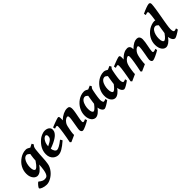

<svg xmlns="http://www.w3.org/2000/svg" viewBox="157 -1943 3388 3388"><g transform="rotate(-45 1851.0 -249.0)"><path d="M179.7 -85.9Q184.6 -85.9 193.1 -89.4Q201.7 -92.8 215.1 -104.5Q228.5 -116.2 247.1 -138.2Q265.6 -160.2 290.5 -197.3Q292 -225.6 294.9 -257.6Q297.9 -289.6 304.2 -328.1Q305.7 -336.4 308.6 -344.7Q293.5 -358.9 278.3 -370.1Q263.2 -381.3 250 -381.3Q230 -381.3 213.9 -372.1Q197.8 -362.8 185.3 -347.4Q172.9 -332 163.6 -312Q154.3 -292 148.4 -270.3Q142.6 -248.5 139.6 -226.3Q136.7 -204.1 136.7 -185.1Q136.7 -132.8 148.9 -109.4Q161.1 -85.9 179.7 -85.9ZM471.2 -420.4Q454.6 -406.7 445.1 -386.7Q435.5 -366.7 431.2 -331.5Q424.3 -273.4 421.6 -228.8Q418.9 -184.1 416.7 -145.8Q414.6 -107.4 411.9 -72.8Q409.2 -38.1 402.3 -0.5Q396.5 33.2 381.1 64.5Q365.7 95.7 344.2 123Q322.8 150.4 296.6 172.6Q270.5 194.8 242.4 210.7Q214.4 226.6 186 235.4Q157.7 244.1 132.3 244.1Q106.4 244.1 80.6 239Q54.7 233.9 34.2 225.8Q13.7 217.8 0.7 208.3Q-12.2 198.7 -12.2 189.9Q-12.2 184.6 -7.3 175.8Q-2.4 167 4.9 157Q12.2 147 21 137Q29.8 127 38.1 118.9Q46.4 110.8 52.7 105.7Q59.1 100.6 61 100.6Q66.9 100.6 75.9 108.4Q85 116.2 98.9 125.7Q112.8 135.3 132.3 143.1Q151.9 150.9 179.2 150.9Q195.3 150.9 209.7 146.2Q224.1 141.6 236.1 127.7Q248 113.8 257.6 88.9Q267.1 64 274.4 23.4Q280.3 -12.7 283 -43Q285.6 -73.2 287.1 -102.1Q246.1 -44.9 206.5 -12.5Q167 20 125 20Q108.9 20 88.9 10.7Q68.8 1.5 51.5 -18.8Q34.2 -39.1 22.2 -71Q10.3 -103 10.3 -148.9Q10.3 -226.6 47.9 -294.7Q85.4 -362.8 158.2 -411.1Q185.1 -429.2 222.7 -443.1Q260.3 -457 308.6 -457Q326.2 -457 347.2 -446.8Q368.2 -436.5 387.7 -424.3Q405.8 -435.1 422.6 -442.9Q439.5 -450.7 452.1 -457Z M892.1 -371.1Q892.1 -357.9 888.9 -342.5Q885.7 -327.1 876.2 -310.3Q866.7 -293.5 849.1 -274.9Q831.5 -256.3 802.2 -236.8Q772.9 -217.3 730.5 -196.8Q688 -176.3 628.9 -155.3Q635.7 -110.8 653.8 -86.2Q671.9 -61.5 695.3 -61.5Q716.3 -61.5 756.6 -83Q796.9 -104.5 856 -151.9Q858.9 -150.4 862.8 -144.8Q866.7 -139.2 870.4 -132.6Q874 -126 877 -120.1L880.9 -112.3Q840.8 -77.6 807.6 -52.5Q774.4 -27.3 746.1 -11.2Q717.8 4.9 693.1 12.5Q668.5 20 645.5 20Q624 20 598.1 11Q572.3 2 550 -17.8Q527.8 -37.6 512.9 -69.6Q498 -101.6 498 -147.9Q498 -186 507.3 -220.5Q516.6 -254.9 533.7 -285.9Q550.8 -316.9 575 -344.7Q599.1 -372.6 629.4 -398.4Q640.1 -407.7 656.7 -418Q673.3 -428.2 693.1 -437Q712.9 -445.8 734.1 -451.4Q755.4 -457 775.9 -457Q805.7 -457 827.6 -449.5Q849.6 -441.9 864 -429.7Q878.4 -417.5 885.3 -402.1Q892.1 -386.7 892.1 -371.1ZM672.9 -352.5Q662.1 -338.4 654.1 -324Q646 -309.6 640.1 -293.5Q634.3 -277.3 630.9 -258.8Q627.4 -240.2 626.5 -217.8Q669.4 -238.3 695.1 -254.6Q720.7 -271 734.1 -285.6Q747.6 -300.3 751.5 -314.5Q755.4 -328.6 755.4 -344.2Q755.4 -364.3 746.6 -375.2Q737.8 -386.2 725.1 -386.2Q721.2 -386.2 714.8 -383.8Q708.5 -381.3 701.2 -377Q693.8 -372.6 686.3 -366.5Q678.7 -360.4 672.9 -352.5Z M1438.5 -59.6Q1416.5 -46.4 1390.4 -32.2Q1364.3 -18.1 1339.1 -6.6Q1314 4.9 1292.2 12.5Q1270.5 20 1257.3 20Q1240.2 20 1228.3 4.6Q1216.3 -10.7 1216.3 -37.1Q1216.3 -45.9 1219.2 -65.9Q1222.2 -85.9 1226.6 -111.8Q1231 -137.7 1235.8 -166.5Q1240.7 -195.3 1245.1 -221.9Q1249.5 -248.5 1252.4 -270Q1255.4 -291.5 1255.4 -302.7Q1255.4 -329.1 1251.2 -339.4Q1247.1 -349.6 1232.9 -349.6Q1226.6 -349.6 1216.3 -346.7Q1206.1 -343.8 1193.8 -336.4Q1181.6 -329.1 1168.2 -316.2Q1154.8 -303.2 1142.1 -283.2Q1127.4 -259.8 1119.4 -227.1Q1111.3 -194.3 1103 -147Q1099.1 -125 1096.7 -109.1Q1094.2 -93.3 1093 -80.8Q1091.8 -68.4 1091.6 -57.9Q1091.3 -47.4 1091.8 -36.6Q1087.4 -34.2 1077.9 -29.8Q1068.4 -25.4 1055.9 -19.8Q1043.5 -14.2 1029.8 -8.1Q1016.1 -2 1003.7 3.4Q991.2 8.8 981.7 13.4Q972.2 18.1 968.3 20L947.3 0Q957.5 -48.8 966.6 -100.3Q975.6 -151.9 982.7 -198Q989.7 -244.1 993.9 -280Q998 -315.9 998 -333Q998 -344.2 996.8 -350.8Q995.6 -357.4 993.2 -360.6Q990.7 -363.8 987.3 -364.7Q983.9 -365.7 979.5 -365.7Q975.1 -365.7 967.3 -363.8Q959.5 -361.8 951.7 -359.4Q942.9 -356.4 932.1 -353L922.4 -391.6Q936 -397.5 953.9 -404.8Q971.7 -412.1 990.7 -419.2Q1009.8 -426.3 1028.8 -433.1Q1047.9 -439.9 1064.2 -445.3Q1080.6 -450.7 1092.5 -453.9Q1104.5 -457 1109.9 -457Q1116.7 -457 1121.3 -454.8Q1126 -452.6 1128.7 -446.8Q1131.3 -440.9 1132.6 -430.2Q1133.8 -419.4 1133.8 -401.9Q1133.8 -391.6 1133.3 -382.1Q1132.8 -372.6 1131.3 -360.4Q1184.6 -409.2 1235.8 -433.1Q1287.1 -457 1331.1 -457Q1346.2 -457 1358.4 -454.1Q1370.6 -451.2 1379.2 -443.1Q1387.7 -435.1 1392.1 -420.2Q1396.5 -405.3 1396.5 -381.8Q1396.5 -364.7 1393.6 -341.8Q1390.6 -318.8 1386 -293.2Q1381.3 -267.6 1376 -240.7Q1370.6 -213.9 1366 -189.5Q1361.3 -165 1358.4 -144.3Q1355.5 -123.5 1355.5 -109.9Q1355.5 -93.3 1359.9 -87.2Q1364.3 -81.1 1373 -81.1Q1378.9 -81.1 1383.8 -82Q1388.7 -83 1394 -85Q1399.4 -86.9 1406.5 -89.8Q1413.6 -92.8 1423.8 -97.2Z M1729.5 -175.8Q1731.9 -195.8 1735.4 -219.2Q1738.8 -242.7 1742.4 -266.1Q1746.1 -289.6 1749.8 -311Q1753.4 -332.5 1756.3 -349.1Q1742.7 -362.3 1728.5 -372.1Q1714.4 -381.8 1701.7 -381.3Q1681.6 -380.9 1665.5 -371.6Q1649.4 -362.3 1637 -346.9Q1624.5 -331.5 1615.5 -311.5Q1606.4 -291.5 1600.6 -269.8Q1594.7 -248 1592 -226.1Q1589.4 -204.1 1589.4 -185.1Q1589.4 -159.2 1592.8 -140.4Q1596.2 -121.6 1602.1 -109.4Q1607.9 -97.2 1615 -91.6Q1622.1 -85.9 1629.4 -85.9Q1635.7 -85.9 1645 -90.3Q1654.3 -94.7 1666.7 -105.2Q1679.2 -115.7 1694.8 -133.1Q1710.4 -150.4 1729.5 -175.8ZM1939 -57.6Q1918.5 -43 1897.2 -28.8Q1876 -14.6 1856.9 -3.9Q1837.9 6.8 1822.5 13.4Q1807.1 20 1798.3 20Q1790.5 20 1779.5 14.9Q1768.6 9.8 1758.1 -2.4Q1747.6 -14.6 1738.5 -34.9Q1729.5 -55.2 1726.1 -85.9Q1710 -64.5 1692.1 -45.2Q1674.3 -25.9 1655.5 -11.5Q1636.7 2.9 1617.2 11.5Q1597.7 20 1577.6 20Q1559.6 20 1539.6 10.7Q1519.5 1.5 1502.7 -18.8Q1485.8 -39.1 1474.9 -71Q1463.9 -103 1463.9 -148.9Q1463.9 -187.5 1473.9 -224.4Q1483.9 -261.2 1502.4 -294.9Q1521 -328.6 1548.1 -358.2Q1575.2 -387.7 1609.9 -411.1Q1636.2 -429.2 1673.8 -443.1Q1711.4 -457 1756.3 -457Q1776.9 -457 1796.9 -448Q1816.9 -439 1835 -427.7Q1853.5 -436 1871.3 -443.1Q1889.2 -450.2 1902.8 -457L1919.9 -420.4Q1911.6 -413.6 1906 -408.2Q1900.4 -402.8 1896.5 -395.8Q1892.6 -388.7 1889.4 -378.4Q1886.2 -368.2 1882.8 -351.6Q1875.5 -316.4 1869.9 -284.9Q1864.3 -253.4 1860.6 -227.1Q1856.9 -200.7 1855 -181.2Q1853 -161.6 1853 -150.9Q1853 -137.7 1855 -125.2Q1856.9 -112.8 1860.6 -102.8Q1864.3 -92.8 1868.9 -86.9Q1873.5 -81.1 1879.4 -81.1Q1889.2 -81.1 1900.1 -83.7Q1911.1 -86.4 1930.7 -94.7Z M2221.2 -175.8Q2223.6 -195.8 2227.1 -219.2Q2230.5 -242.7 2234.1 -266.1Q2237.8 -289.6 2241.5 -311Q2245.1 -332.5 2248 -349.1Q2234.4 -362.3 2220.2 -372.1Q2206.1 -381.8 2193.4 -381.3Q2173.3 -380.9 2157.2 -371.6Q2141.1 -362.3 2128.7 -346.9Q2116.2 -331.5 2107.2 -311.5Q2098.1 -291.5 2092.3 -269.8Q2086.4 -248 2083.7 -226.1Q2081.1 -204.1 2081.1 -185.1Q2081.1 -159.2 2084.5 -140.4Q2087.9 -121.6 2093.8 -109.4Q2099.6 -97.2 2106.7 -91.6Q2113.8 -85.9 2121.1 -85.9Q2127.4 -85.9 2136.7 -90.3Q2146 -94.7 2158.4 -105.2Q2170.9 -115.7 2186.5 -133.1Q2202.1 -150.4 2221.2 -175.8ZM2430.7 -57.6Q2410.2 -43 2388.9 -28.8Q2367.7 -14.6 2348.6 -3.9Q2329.6 6.8 2314.2 13.4Q2298.8 20 2290 20Q2282.2 20 2271.2 14.9Q2260.3 9.8 2249.8 -2.4Q2239.3 -14.6 2230.2 -34.9Q2221.2 -55.2 2217.8 -85.9Q2201.7 -64.5 2183.8 -45.2Q2166 -25.9 2147.2 -11.5Q2128.4 2.9 2108.9 11.5Q2089.4 20 2069.3 20Q2051.3 20 2031.2 10.7Q2011.2 1.5 1994.4 -18.8Q1977.5 -39.1 1966.6 -71Q1955.6 -103 1955.6 -148.9Q1955.6 -187.5 1965.6 -224.4Q1975.6 -261.2 1994.1 -294.9Q2012.7 -328.6 2039.8 -358.2Q2066.9 -387.7 2101.6 -411.1Q2127.9 -429.2 2165.5 -443.1Q2203.1 -457 2248 -457Q2268.6 -457 2288.6 -448Q2308.6 -439 2326.7 -427.7Q2345.2 -436 2363 -443.1Q2380.9 -450.2 2394.5 -457L2411.6 -420.4Q2403.3 -413.6 2397.7 -408.2Q2392.1 -402.8 2388.2 -395.8Q2384.3 -388.7 2381.1 -378.4Q2377.9 -368.2 2374.5 -351.6Q2367.2 -316.4 2361.6 -284.9Q2356 -253.4 2352.3 -227.1Q2348.6 -200.7 2346.7 -181.2Q2344.7 -161.6 2344.7 -150.9Q2344.7 -137.7 2346.7 -125.2Q2348.6 -112.8 2352.3 -102.8Q2356 -92.8 2360.6 -86.9Q2365.2 -81.1 2371.1 -81.1Q2380.9 -81.1 2391.8 -83.7Q2402.8 -86.4 2422.4 -94.7Z M3187 -59.6Q3164.6 -46.4 3138.4 -32.2Q3112.3 -18.1 3087.4 -6.6Q3062.5 4.9 3040.8 12.5Q3019 20 3004.9 20Q2997.6 20 2990.7 16.1Q2983.9 12.2 2978.3 4.6Q2972.7 -2.9 2969.2 -13.4Q2965.8 -23.9 2965.8 -37.1Q2965.8 -45.9 2968.8 -64.9Q2971.7 -84 2976.3 -109.1Q2981 -134.3 2986.1 -163.1Q2991.2 -191.9 2995.8 -219.5Q3000.5 -247.1 3003.4 -271.5Q3006.3 -295.9 3006.3 -312Q3006.3 -331.1 3001.5 -339.8Q2996.6 -348.6 2987.8 -348.6Q2983.9 -348.6 2976.3 -346.7Q2968.8 -344.7 2958.5 -338.6Q2948.2 -332.5 2936.3 -321.5Q2924.3 -310.5 2912.1 -293Q2903.8 -281.2 2897.5 -267.6Q2891.1 -253.9 2885.7 -236.3Q2880.4 -218.8 2876 -196Q2871.6 -173.3 2867.2 -144Q2860.8 -99.6 2859.1 -73.7Q2857.4 -47.9 2858.4 -36.6Q2854 -34.2 2844 -29.8Q2834 -25.4 2821.5 -19.8Q2809.1 -14.2 2795.2 -8.1Q2781.2 -2 2768.8 3.4Q2756.3 8.8 2746.6 13.4Q2736.8 18.1 2732.4 20L2711.9 0Q2722.7 -49.8 2731.9 -98.1Q2741.2 -146.5 2748 -188.2Q2754.9 -230 2758.8 -262.2Q2762.7 -294.4 2762.7 -312.5Q2762.7 -348.6 2743.7 -348.6Q2740.7 -348.6 2733.6 -346.7Q2726.6 -344.7 2716.3 -338.9Q2706.1 -333 2693.6 -322.3Q2681.2 -311.5 2668.5 -293.9Q2660.2 -282.2 2653.3 -268.1Q2646.5 -253.9 2640.9 -235.8Q2635.3 -217.8 2630.6 -195.1Q2626 -172.4 2621.6 -144Q2614.7 -99.6 2612.1 -74Q2609.4 -48.3 2610.4 -36.6Q2606 -34.2 2596.4 -29.8Q2586.9 -25.4 2574.5 -19.8Q2562 -14.2 2548.3 -8.1Q2534.7 -2 2522.2 3.4Q2509.8 8.8 2500.2 13.4Q2490.7 18.1 2486.8 20L2465.8 0Q2476.1 -51.8 2485.1 -102.1Q2494.1 -152.3 2501 -196.5Q2507.8 -240.7 2512 -275.9Q2516.1 -311 2516.1 -332Q2516.1 -343.3 2514.6 -349.9Q2513.2 -356.4 2510.5 -360.1Q2507.8 -363.8 2504.4 -364.7Q2501 -365.7 2497.1 -365.7Q2492.2 -365.7 2484.4 -363.8Q2476.6 -361.8 2468.8 -359.4L2449.7 -353L2441.4 -391.6Q2455.1 -397.5 2472.4 -404.8Q2489.7 -412.1 2508.1 -419.2Q2526.4 -426.3 2544.9 -433.1Q2563.5 -439.9 2579.3 -445.3Q2595.2 -450.7 2607.7 -453.9Q2620.1 -457 2626.5 -457Q2633.8 -457 2638.9 -454.6Q2644 -452.1 2647.2 -446Q2650.4 -439.9 2651.9 -429Q2653.3 -418 2653.3 -400.9Q2653.3 -394 2652.3 -382.6Q2651.4 -371.1 2649.9 -360.4Q2678.7 -389.2 2703.6 -408Q2728.5 -426.8 2750.7 -437.7Q2772.9 -448.7 2793.2 -452.9Q2813.5 -457 2833.5 -457Q2851.6 -457 2864.5 -450.4Q2877.4 -443.8 2885.7 -432.6Q2894 -421.4 2897.7 -406.7Q2901.4 -392.1 2901.4 -376V-372.1Q2901.4 -369.1 2900.9 -365.2Q2929.2 -392.1 2952.6 -409.9Q2976.1 -427.7 2996.6 -438.2Q3017.1 -448.7 3035.4 -452.9Q3053.7 -457 3072.3 -457Q3086.4 -457 3099.4 -452.4Q3112.3 -447.8 3121.8 -437.5Q3131.3 -427.2 3137 -410.9Q3142.6 -394.5 3142.6 -371.1Q3142.6 -343.3 3136.7 -306.6Q3130.9 -270 3123.5 -232.9Q3116.2 -195.8 3110.4 -163.1Q3104.5 -130.4 3104.5 -109.9Q3104.5 -93.3 3109.4 -87.6Q3114.3 -82 3122.6 -82Q3136.7 -82 3148.2 -85.7Q3159.7 -89.4 3179.7 -97.2Z M3490.7 -178.7Q3495.6 -211.9 3502.4 -256.1Q3509.3 -300.3 3517.1 -348.6Q3504.4 -361.8 3490.7 -371.6Q3477.1 -381.3 3461.9 -381.3Q3441.9 -381.3 3426 -372.1Q3410.2 -362.8 3397.7 -347.4Q3385.3 -332 3376.2 -312Q3367.2 -292 3361.3 -270.3Q3355.5 -248.5 3352.8 -226.3Q3350.1 -204.1 3350.1 -185.1Q3350.1 -132.8 3362.3 -109.4Q3374.5 -85.9 3392.1 -85.9Q3397 -85.9 3405.3 -89.4Q3413.6 -92.8 3425.8 -103Q3438 -113.3 3454.1 -131.3Q3470.2 -149.4 3490.7 -178.7ZM3701.2 -56.6Q3680.7 -42.5 3659.4 -28.8Q3638.2 -15.1 3619.1 -4.4Q3600.1 6.3 3584.2 13.2Q3568.4 20 3558.1 20Q3549.8 20 3539.1 14.6Q3528.3 9.3 3517.8 -3.2Q3507.3 -15.6 3499 -36.1Q3490.7 -56.6 3487.3 -86.9Q3445.8 -30.8 3407.7 -5.4Q3369.6 20 3338.4 20Q3318.4 20 3298.1 10Q3277.8 0 3261.5 -21.2Q3245.1 -42.5 3234.9 -75.4Q3224.6 -108.4 3224.6 -153.8Q3224.6 -192.4 3234.4 -228.8Q3244.1 -265.1 3262.9 -298.1Q3281.7 -331.1 3308.8 -359.6Q3335.9 -388.2 3370.6 -411.1Q3384.3 -419.9 3401.1 -428Q3418 -436 3436.3 -442.6Q3454.6 -449.2 3474.1 -453.1Q3493.7 -457 3512.2 -457Q3517.1 -457 3522.2 -455.3Q3527.3 -453.6 3533.2 -451.2Q3541.5 -504.9 3546.9 -549.3Q3552.2 -593.8 3552.2 -618.2Q3552.2 -629.4 3550.5 -636Q3548.8 -642.6 3545.7 -645.8Q3542.5 -648.9 3538.6 -649.9Q3534.7 -650.9 3530.3 -650.9Q3525.9 -650.9 3518.1 -648.7Q3510.3 -646.5 3502.4 -644Q3493.7 -641.1 3482.9 -637.7L3474.6 -676.3Q3500.5 -689 3528.6 -700.9Q3556.6 -712.9 3582 -721.9Q3607.4 -731 3627.2 -736.6Q3647 -742.2 3656.7 -742.2Q3673.8 -742.2 3683.6 -733.4Q3693.4 -724.6 3693.4 -702.1Q3693.4 -683.1 3689.9 -653.3Q3686.5 -623.5 3680.9 -586.7Q3675.3 -549.8 3668.2 -508.1Q3661.1 -466.3 3653.6 -424.1Q3646 -381.8 3638.9 -340.8Q3631.8 -299.8 3626.2 -264.2Q3620.6 -228.5 3617.2 -200.4Q3613.8 -172.4 3613.8 -155.8Q3613.8 -119.1 3621.6 -100.6Q3629.4 -82 3640.6 -82Q3652.8 -82 3664.1 -84.7Q3675.3 -87.4 3692.4 -94.7Z"/></g></svg>

Font: Gentium Book Basic
Style: Bold Italic
Weight: 700
Italic angle: -8°
Designer: J. Victor Gaultney and Annie Olsen
Foundry: SIL International
Version: Version 1.102; 2013; Maintenance release